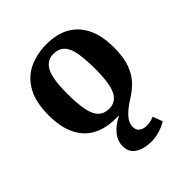

<svg xmlns="http://www.w3.org/2000/svg" viewBox="-178 -536 831 831"><g transform="rotate(-45 237.5 -121.0)"><path d="M333 -7Q300 13 277.5 36.5Q255 60 255 87Q255 107 268.5 116.5Q282 126 303 126Q314 126 325 123.5Q336 121 347 116L364 161Q343 174 315.5 182Q288 190 263 189Q221 188 193 170Q165 152 165 114Q165 82 187.5 55Q210 28 246 11V9Q243 9 238.5 9Q234 9 231 9Q167 9 123 -15Q79 -39 56 -87Q33 -135 33 -206Q33 -287 61 -336.5Q89 -386 137 -408.5Q185 -431 244 -431Q308 -431 351.5 -406Q395 -381 418 -333Q441 -285 441 -214Q441 -154 426.5 -115Q412 -76 388 -51Q364 -26 333 -7ZM235 -380Q195 -380 175.5 -343Q156 -306 156 -216Q156 -156 163.5 -117Q171 -78 189.5 -59.5Q208 -41 240 -41Q279 -41 298.5 -77.5Q318 -114 318 -205Q318 -265 311 -304Q304 -343 285.5 -361.5Q267 -380 235 -380Z"/></g></svg>

Font: Rasa SemiBold
Style: Regular
Weight: 600
Designer: Anna Giedrys (Yrsa+Rasa design), David Brezina (Yrsa art-direction, Rasa art-direction, design)
Foundry: Rosetta Type Foundry
Version: Version 2.004